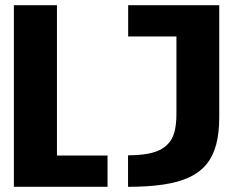

<svg xmlns="http://www.w3.org/2000/svg" viewBox="-20 -720 890 740"><path d="M33.5 0V-700H199.5V-120.5H394.5V0ZM473.5 0V-121.5Q517.5 -121.5 549.8 -127.5Q582 -133.5 603.2 -146Q624.5 -158.5 637.2 -177.5Q650 -196.5 655 -222.8Q660 -249 660 -283V-579.5H474V-700H825V-267Q825 -207.5 813.2 -163Q801.5 -118.5 776 -87.2Q750.5 -56 709.5 -36.8Q668.5 -17.5 610 -8.8Q551.5 0 473.5 0Z"/></svg>

Font: Trispace Thin
Style: Bold
Weight: 700
Version: Version 1.210